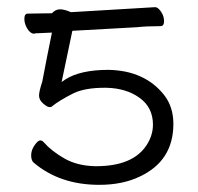

<svg xmlns="http://www.w3.org/2000/svg" viewBox="-20 -502 552 536"><path d="M125 -465Q135 -476 147.5 -476Q160 -476 178 -468L413 -482Q421 -482 429.5 -469.5Q438 -457 438 -443Q438 -429 428 -429Q389 -429 362 -426L182 -416L152 -273L162 -280Q204 -307 283 -307Q384 -305 438 -237Q464 -204 464 -156Q464 -53 370 -9Q322 14 257 14Q147 14 74 -48Q67 -54 67 -68.5Q67 -83 76.5 -96.5Q86 -110 92 -110Q98 -110 102 -105Q124 -80 160 -59.5Q196 -39 246 -38H248Q352 -38 390 -98Q407 -125 407 -154Q407 -202 369.5 -229Q332 -256 276 -257H272Q218 -257 186 -242Q146 -222 125 -205Q124 -203 118 -203Q112 -203 100.5 -213Q89 -223 89 -235Q89 -247 98 -274Q111 -343 125 -411L80 -409L75 -408Q65 -408 56.5 -421.5Q48 -435 48 -449.5Q48 -464 58 -464ZM362 -426Q362 -426 361 -426Z"/></svg>

Font: LXGW WenKai Light
Style: Regular
Weight: 300
Designer: LXGW / Fontworks Inc.
Foundry: LXGW / Fontworks Inc.
Version: Version 1.501; October 10, 2024